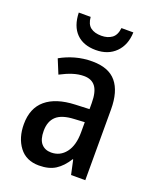

<svg xmlns="http://www.w3.org/2000/svg" viewBox="-141 -833 755 926"><g transform="rotate(20 236.5 -369.5)"><path d="M244 -550Q328 -550 367.5 -502.5Q407 -455 407 -363V0H334L318 -74H315Q289 -32 256 -11Q223 10 172 10Q106 10 71 -36.5Q36 -83 36 -153Q36 -235 87.5 -278.5Q139 -322 237 -326L309 -329V-360Q309 -417 289.5 -443.5Q270 -470 230 -470Q202 -470 172.5 -460.5Q143 -451 111 -434L81 -507Q116 -527 157 -538.5Q198 -550 244 -550ZM256 -259Q193 -256 165 -230Q137 -204 137 -155Q137 -111 155.5 -90Q174 -69 206 -69Q252 -69 280.5 -106Q309 -143 309 -210V-262ZM381 -749Q379 -684 340.5 -645.5Q302 -607 239 -607Q175 -607 139 -643.5Q103 -680 101 -749H162Q165 -712 185.5 -696.5Q206 -681 241 -681Q273 -681 294.5 -696.5Q316 -712 320 -749Z"/></g></svg>

Font: Noto Sans Ethiopic Condensed Medium
Style: Regular
Weight: 500
Width: 3
Designer: Monotype Design Team
Foundry: Monotype Imaging Inc.
Version: Version 2.102; ttfautohint (v1.8.4.7-5d5b)